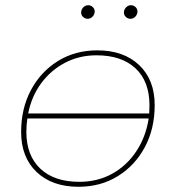

<svg xmlns="http://www.w3.org/2000/svg" viewBox="-20 -713 675 736"><path d="M281 3Q180 3 120.5 -53.5Q61 -110 61 -207Q61 -297 98.5 -367.5Q136 -438 202 -479Q268 -520 353 -520Q454 -520 513.5 -463.5Q573 -407 573 -310Q573 -220 535.5 -149.5Q498 -79 432 -38Q366 3 281 3ZM284 -16Q354 -16 410 -47Q466 -78 502.5 -133Q539 -188 550 -259H85Q81 -234 81 -208Q81 -117 134.5 -66.5Q188 -16 284 -16ZM88 -278H552Q553 -293 553 -309Q553 -401 499.5 -451Q446 -501 350 -501Q284 -501 229.5 -472.5Q175 -444 138 -394Q101 -344 88 -278ZM316 -641Q306 -641 298.5 -648Q291 -655 291 -665Q291 -676 299 -684.5Q307 -693 318 -693Q328 -693 335.5 -686Q343 -679 343 -669Q343 -658 335 -649.5Q327 -641 316 -641ZM480 -641Q470 -641 462.5 -648Q455 -655 455 -665Q455 -676 463 -684.5Q471 -693 482 -693Q492 -693 499.5 -686Q507 -679 507 -669Q507 -658 499 -649.5Q491 -641 480 -641Z"/></svg>

Font: Montserrat Thin
Style: Italic
Weight: 100
Italic angle: -11.3°
Designer: Julieta Ulanovsky
Foundry: Julieta Ulanovsky
Version: Version 9.000; ttfautohint (v1.8.4.7-5d5b)